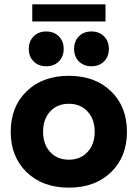

<svg xmlns="http://www.w3.org/2000/svg" viewBox="-20 -862 640 892"><path d="M104 -438.2Q178.2 -509.8 299.8 -509.8Q421.4 -509.8 495.6 -438.2Q569.8 -366.7 569.8 -250Q569.8 -133.3 495.6 -61.8Q421.4 9.8 299.8 9.8Q178.2 9.8 104 -61.8Q29.8 -133.3 29.8 -250Q29.8 -366.7 104 -438.2ZM213.1 -155.8Q246.1 -120.1 299.8 -120.1Q353.5 -120.1 386.7 -155.8Q419.9 -191.4 419.9 -250Q419.9 -308.6 386.7 -344.2Q353.5 -379.9 299.8 -379.9Q246.1 -379.9 213.1 -344.2Q180.2 -308.6 180.2 -250Q180.2 -191.4 213.1 -155.8ZM275.9 -634.8Q275.9 -599.1 253.4 -576.7Q231 -554.2 194.8 -554.2Q158.7 -554.2 136.2 -576.7Q113.8 -599.1 113.8 -634.8Q113.8 -670.9 136.5 -693.4Q159.2 -715.8 194.8 -715.8Q230.5 -715.8 253.2 -693.4Q275.9 -670.9 275.9 -634.8ZM485.8 -634.8Q485.8 -599.1 463.4 -576.7Q440.9 -554.2 404.8 -554.2Q369.1 -554.2 346.7 -576.4Q324.2 -598.6 324.2 -634.8Q324.2 -670.9 346.7 -693.4Q369.1 -715.8 404.8 -715.8Q440.4 -715.8 463.1 -693.4Q485.8 -670.9 485.8 -634.8ZM129.9 -762.2V-841.8H470.2V-762.2Z"/></svg>

Font: Gully
Style: Bold
Weight: 700
Designer: jaikishan Patel
Foundry: MagicType
Version: Version 1.000;Glyphs 3.2 (3242)